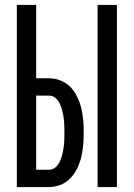

<svg xmlns="http://www.w3.org/2000/svg" viewBox="-20 -755 540 775"><path d="M374 0V-735H452V0ZM48 0V-735H126V-439H179Q203 -439 226 -429.5Q249 -420 265.5 -402.5Q282 -385 292.5 -362.5Q303 -340 308.5 -316.5Q314 -293 316 -268.5Q318 -244 318 -220Q318 -195 316 -171Q314 -147 308.5 -123Q303 -99 292.5 -77Q282 -55 265.5 -37Q249 -19 226 -9.5Q203 0 179 0ZM126 -70H179Q194 -70 205 -80.5Q216 -91 222 -104.5Q228 -118 231.5 -132Q235 -146 237 -161Q239 -176 239.5 -190.5Q240 -205 240 -220Q240 -234 239.5 -249Q239 -264 237 -278.5Q235 -293 231.5 -307.5Q228 -322 222 -335Q216 -348 205 -358.5Q194 -369 179 -369H126Z"/></svg>

Font: Zed Mono
Style: Regular
Weight: 400
Monospace: yes
Designer: Belleve Invis
Foundry: Belleve Invis
Version: Version 1.0.0; ttfautohint (v1.8.4)